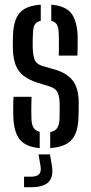

<svg xmlns="http://www.w3.org/2000/svg" viewBox="-20 -627 390 822"><path d="M195 7V-61.5Q216 -65.5 225 -79Q234 -92.5 235 -120Q235 -134 235.2 -143Q235.5 -152 235.5 -160.5V-181.5Q235 -213.5 226.8 -230.8Q218.5 -248 195 -256L142 -272.5Q105 -284.5 81.5 -302.2Q58 -320 47 -348.5Q36 -377 35 -421Q34.5 -434 35 -445.5Q35.5 -457 35.5 -470Q36.5 -538 62.8 -570.2Q89 -602.5 154.5 -607V-538Q136 -534 128.8 -521.5Q121.5 -509 121 -482.5Q120.5 -467 120 -456.2Q119.5 -445.5 120 -427.5Q120.5 -395 127.2 -374.2Q134 -353.5 161.5 -344.5L210.5 -330.5Q264 -316 290.5 -283.2Q317 -250.5 317 -186Q317 -172 316.8 -156Q316.5 -140 316 -126Q314.5 -60 287 -28.8Q259.5 2.5 195 7ZM231.5 -389Q232 -403.5 232.2 -421.2Q232.5 -439 232.2 -455.2Q232 -471.5 231.5 -482.5Q231 -508 224 -520.8Q217 -533.5 199.5 -537.5V-607Q260 -602 284.8 -570.5Q309.5 -539 312.5 -473.5V-446.5Q312.5 -431 312.2 -416Q312 -401 311.5 -389ZM37 -128Q36.5 -147 36.5 -170.8Q36.5 -194.5 38 -212.5H115Q114 -184 114 -160.8Q114 -137.5 114.5 -120Q115.5 -93 123.8 -80Q132 -67 150 -62.5V7Q90 2 64.5 -29.8Q39 -61.5 37 -128ZM83 174.5V129.5H112.5Q137.5 129.5 147.5 118.8Q157.5 108 153.5 84L145 34H194L202.5 84Q209.5 131 187.5 152.8Q165.5 174.5 112.5 174.5Z"/></svg>

Font: Big Shoulders Stencil Display Thin SemiBold
Style: Regular
Weight: 600
Version: Version 2.001